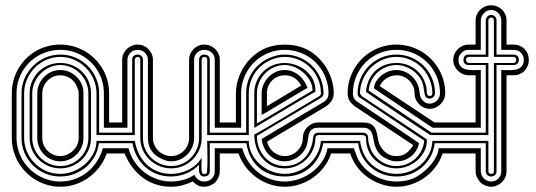

<svg xmlns="http://www.w3.org/2000/svg" viewBox="-20 -712 2042 732"><path d="M326.9 -186Q326.9 -161.6 317.6 -140.5Q308.3 -119.4 292.4 -103.8Q276.4 -88.1 255.1 -79.1Q233.9 -70.1 210 -70.1Q186 -70.1 164.7 -79.1Q143.3 -88.1 127.4 -103.8Q111.6 -119.4 102.3 -140.5Q93 -161.6 93 -186V-356Q93 -380.9 102.2 -402Q111.3 -423.1 127.2 -438.7Q143.1 -454.3 164.3 -463.1Q185.5 -471.9 210 -471.9Q234.4 -471.9 255.6 -463.1Q276.9 -454.3 292.7 -438.7Q308.6 -423.1 317.7 -402Q326.9 -380.9 326.9 -356ZM316.9 -356Q316.9 -377.7 308.5 -397.3Q300 -417 285.5 -431.8Q271 -446.5 251.6 -455.3Q232.2 -464.1 210 -464.1Q188.2 -464.1 168.8 -455.2Q149.4 -446.3 134.8 -431.4Q120.1 -416.5 111.6 -397Q103 -377.4 103 -356V-186Q103 -163.8 111.5 -144.4Q119.9 -125 134.4 -110.5Q148.9 -95.9 168.3 -87.5Q187.7 -79.1 210 -79.1Q232.2 -79.1 251.6 -87.5Q271 -95.9 285.5 -110.5Q300 -125 308.5 -144.4Q316.9 -163.8 316.9 -186ZM298.1 -186Q298.1 -168 291.3 -151.9Q284.4 -135.7 272.5 -123.5Q260.5 -111.3 244.4 -104.1Q228.3 -96.9 210 -96.9Q191.7 -96.9 175.5 -104.1Q159.4 -111.3 147.6 -123.5Q135.7 -135.7 128.9 -151.9Q122.1 -168 122.1 -186V-356Q122.1 -374 128.9 -390.1Q135.7 -406.2 147.6 -418.5Q159.4 -430.7 175.5 -437.9Q191.7 -445.1 210 -445.1Q228 -445.1 244.3 -437.9Q260.5 -430.7 272.7 -418.5Q284.9 -406.2 291.9 -390.1Q298.8 -374 298.1 -356ZM280 -356Q280 -363.5 278.1 -369.4Q276.1 -375.2 272.9 -382.1Q269.3 -391.8 262.8 -399.8Q256.3 -407.7 248.2 -413.3Q240 -418.9 230.2 -422Q220.5 -425 210 -425Q195.8 -425 183.2 -419.6Q170.7 -414.1 161.4 -404.8Q152.1 -395.5 146.6 -382.8Q141.1 -370.1 141.1 -356V-186Q141.1 -171.6 146.6 -159.1Q152.1 -146.5 161.4 -137.2Q170.7 -127.9 183.2 -122.4Q195.8 -116.9 210 -116.9Q223.4 -116.9 236.1 -122.6Q248.8 -128.2 258.5 -137.6Q268.3 -147 274.2 -159.5Q280 -172.1 280 -186ZM427.7 -127H387Q377.2 -99.1 359.6 -75.8Q342 -52.5 318.7 -35.6Q295.4 -18.8 267.7 -9.4Q240 0 210 0Q184.8 0 161.3 -6.7Q137.7 -13.4 117.1 -25.5Q96.4 -37.6 79.5 -54.7Q62.5 -71.8 50.4 -92.4Q38.3 -113 31.6 -136.7Q24.9 -160.4 24.9 -186V-356Q24.9 -381.6 31.4 -405.4Q37.8 -429.2 49.8 -450Q61.8 -470.7 78.5 -487.7Q95.2 -504.6 115.7 -516.7Q136.2 -528.8 160 -535.4Q183.8 -542 210 -542Q235.4 -542 259.2 -535.4Q283 -528.8 303.6 -516.8Q324.2 -504.9 341.2 -488Q358.2 -471.2 370.4 -450.7Q382.6 -430.2 389.3 -406.4Q396 -382.6 396 -356.9V-245.1H427.7V-225.1H376V-356H377L376 -356.9Q376 -379.9 370.1 -401.1Q364.3 -422.4 353.4 -440.7Q342.5 -459 327.4 -474Q312.3 -489 293.8 -499.6Q275.4 -510.3 254.2 -516.1Q232.9 -522 210 -522Q187 -522 165.6 -516.1Q144.3 -510.3 125.7 -499.6Q107.2 -489 91.9 -473.9Q76.7 -458.7 65.8 -440.3Q54.9 -421.9 49 -400.5Q43 -379.2 43 -356V-186Q43 -163.3 49.1 -142.1Q55.2 -120.8 66 -102.4Q76.9 -84 92.3 -68.8Q107.7 -53.7 126.2 -42.8Q144.8 -32 166 -26Q187.3 -20 210 -20Q239.5 -20 265.6 -29.4Q291.7 -38.8 312.7 -55.7Q333.7 -72.5 349 -95.8Q364.3 -119.1 372.1 -147H427.7ZM210 -39.1Q179.2 -39.1 152.3 -50.5Q125.5 -62 105.3 -81.9Q85.2 -101.8 73.6 -128.7Q62 -155.5 62 -186V-356Q62 -386 73.7 -412.8Q85.4 -439.7 105.6 -460Q125.7 -480.2 152.6 -492.1Q179.4 -503.9 210 -503.9Q241 -503.9 268.1 -492.2Q295.2 -480.5 315.1 -460.3Q335 -440.2 346.4 -413.2Q357.9 -386.2 357.9 -356V-206.1H427.7V-197H347.9V-356Q347.9 -384 337 -409.3Q326.2 -434.6 307.4 -453.6Q288.6 -472.7 263.5 -483.9Q238.5 -495.1 210 -495.1Q181.4 -495.1 156.4 -483.9Q131.3 -472.7 112.5 -453.6Q93.8 -434.6 82.9 -409.3Q72 -384 72 -356V-186Q72 -159.2 82.5 -134.4Q93 -109.6 111.5 -90.7Q129.9 -71.8 155.2 -60.4Q180.4 -49.1 210 -49.1Q236.3 -49.1 261.1 -59.3Q285.9 -69.6 305.2 -86.9Q324.5 -104.2 336.2 -127.1Q347.9 -149.9 347.9 -175H427.7V-166H356.9Q353.5 -138.2 340.5 -114.9Q327.4 -91.6 307.5 -74.7Q287.6 -57.9 262.5 -48.5Q237.3 -39.1 210 -39.1Z M483.9 -206.1V-483.9Q483.9 -493.9 489.9 -498.9Q495.8 -503.9 504.9 -503.9Q513.9 -503.9 519.4 -498.5Q524.9 -493.2 524.9 -483.9V-186Q524.9 -163.6 533.4 -144Q542 -124.5 556.8 -110.1Q571.5 -95.7 591.2 -87.4Q610.8 -79.1 632.8 -79.1Q655 -79.1 674.3 -87.5Q693.6 -95.9 708 -110.5Q722.4 -125 730.7 -144.4Q739 -163.8 739 -186V-483.9Q739 -493.2 744.4 -498.5Q749.8 -503.9 758.8 -503.9Q768.1 -503.9 773.9 -498.9Q779.8 -493.9 779.8 -483.9V-206.1H866.5V-197H770V-483.9Q770 -495.1 758.8 -495.1Q754.4 -495.1 751.6 -491.8Q748.8 -488.5 748.8 -483.9V-186Q748.8 -162.1 739.6 -141Q730.5 -119.9 714.7 -104.1Q699 -88.4 677.9 -79.2Q656.7 -70.1 632.8 -70.1Q608.9 -70.1 587.4 -79.1Q565.9 -88.1 549.8 -103.8Q533.7 -119.4 524.3 -140.5Q514.9 -161.6 514.9 -186V-483.9Q514.9 -488.5 512.2 -491.8Q509.5 -495.1 504.9 -495.1Q500.2 -495.1 497.1 -491.5Q493.9 -487.8 493.9 -483.9V-197H411.4V-206.1ZM779.8 -166V-59.1Q779.8 -50 773.9 -44.6Q768.1 -39.1 758.8 -39.1Q749.5 -39.1 745.2 -43.8Q741 -48.6 739.6 -55.5Q738.3 -62.5 738.6 -70.3Q739 -78.1 739 -84Q728 -72.8 715.3 -64.3Q702.6 -55.9 689 -50.3Q675.3 -44.7 661 -41.9Q646.7 -39.1 632.8 -39.1Q603.5 -39.1 578.7 -48.3Q554 -57.6 534.8 -74.5Q515.6 -91.3 502.8 -114.6Q490 -137.9 484.9 -166H411.4V-175H493.9L494.9 -170.9Q499.8 -144.3 511.5 -121.9Q523.2 -99.6 540.9 -83.4Q558.6 -67.1 581.8 -58.1Q605 -49.1 632.8 -49.1Q646 -49.1 662 -52.1Q678 -55.2 693.8 -62.4Q709.7 -69.6 724.2 -81.5Q738.8 -93.5 748.8 -111.1Q748.8 -104.7 748.4 -96.6Q748 -88.4 747.9 -80.2Q747.8 -72 748.4 -64.3Q749 -56.6 751 -51Q753.2 -49.6 754.9 -49.3Q756.6 -49.1 758.8 -49.1Q761.2 -49.1 763.4 -49.3Q765.6 -49.6 767.8 -51Q769 -54.4 769.8 -63.5Q770.5 -72.5 770.8 -84.5Q771 -96.4 770.9 -110Q770.8 -123.5 770.6 -136.2Q770.5 -148.9 770.3 -159.2Q770 -169.4 770 -175H866.5V-166ZM445.8 -245.1V-483.9Q445.8 -495.8 450.6 -506.5Q455.3 -517.1 463.4 -525Q471.4 -533 482.2 -537.5Q492.9 -542 504.9 -542Q516.8 -542 527.5 -537.5Q538.1 -533 545.9 -525Q553.7 -517.1 558.3 -506.5Q563 -495.8 563 -483.9V-186Q563 -171.6 568.6 -159.1Q574.2 -146.5 583.7 -137.2Q593.3 -127.9 606 -122.4Q618.7 -116.9 632.8 -116.9Q647 -116.9 659.4 -122.6Q671.9 -128.2 681.2 -137.6Q690.4 -147 695.7 -159.5Q700.9 -172.1 700.9 -186V-483.9Q700.9 -495.8 705.4 -506.5Q710 -517.1 717.9 -525Q725.8 -533 736.3 -537.5Q746.8 -542 758.8 -542Q770.8 -542 781.5 -537.6Q792.2 -533.2 800.3 -525.4Q808.3 -517.6 813.1 -507Q817.9 -496.3 817.9 -483.9V-245.1H866.5V-225.1H798.8V-483.9Q798.8 -492.7 795.7 -499.6Q792.5 -506.6 787.1 -511.6Q781.7 -516.6 774.4 -519.3Q767.1 -522 758.8 -522Q751 -522 743.9 -519.2Q736.8 -516.4 731.4 -511.2Q726.1 -506.1 723 -499.1Q720 -492.2 720 -483.9V-186Q720 -168.5 713.3 -152.2Q706.5 -136 694.8 -123.8Q683.1 -111.6 667.1 -104.2Q651.1 -96.9 632.8 -96.9Q623 -96.9 615.5 -99.1Q607.9 -101.3 598.9 -105Q572.5 -116.5 558.2 -136.5Q543.9 -156.5 543.9 -186V-483.9Q543.9 -492.2 540.8 -499.1Q537.6 -506.1 532.2 -511.2Q526.9 -516.4 519.8 -519.2Q512.7 -522 504.9 -522Q497.1 -522 490 -519.2Q482.9 -516.4 477.5 -511.2Q472.2 -506.1 469 -499.1Q465.8 -492.2 465.8 -483.9V-225.1H411.4V-245.1ZM470 -147Q477.1 -118.9 492.8 -95.6Q508.5 -72.3 530.2 -55.4Q551.8 -38.6 578 -29.3Q604.2 -20 632.8 -20Q643.8 -20 655.6 -21.6Q667.5 -23.2 679.2 -26.4Q690.9 -29.5 701.7 -34.4Q712.4 -39.3 720.9 -45.9Q727.1 -33.9 736.2 -27Q745.4 -20 758.8 -20Q767.1 -20 774.4 -22.8Q781.7 -25.6 787.1 -30.8Q792.5 -35.9 795.7 -43.1Q798.8 -50.3 798.8 -59.1V-147H866.5V-127H817.9V-59.1Q817.9 -47.6 813.1 -36.5Q808.3 -25.4 800.8 -17.1Q797.1 -13.4 792.1 -10.3Q787.1 -7.1 781.5 -4.8Q775.9 -2.4 770 -1.2Q764.2 0 758.8 0Q744.6 0 734.6 -5.1Q724.6 -10.3 714.8 -20Q704.8 -15.6 695.1 -11.8Q685.3 -8.1 675.4 -5.5Q665.5 -2.9 655 -1.5Q644.5 0 632.8 0Q600.8 0 573.6 -9.2Q546.4 -18.3 523.9 -35Q501.5 -51.8 484.1 -75.1Q466.8 -98.4 454.8 -127H411.4V-147Z M949.5 -356Q949.5 -380.9 958.5 -402Q967.5 -423.1 983.2 -438.7Q998.8 -454.3 1019.9 -463.1Q1041 -471.9 1065.4 -471.9Q1078.9 -471.9 1093 -468.6Q1107.2 -465.3 1120.5 -459Q1133.8 -452.6 1145.4 -443.2Q1157 -433.8 1165.5 -421.6Q1174.1 -409.4 1178.6 -394.4Q1183.1 -379.4 1182.4 -362.1Q1181.9 -362.1 1172.2 -356.6Q1162.6 -351.1 1147.2 -342.2Q1131.8 -333.3 1112.2 -321.7Q1092.5 -310.1 1071.7 -297.6Q1050.8 -285.2 1030.4 -272.9Q1010 -260.7 993.2 -250.7Q976.3 -240.7 964.6 -233.5Q952.9 -226.3 949.5 -224.1ZM879.4 -245.1V-356Q879.4 -383.1 887.8 -409.7Q896.2 -436.3 911.4 -459.4Q926.5 -482.4 947.8 -500.6Q969 -518.8 994.4 -529.1Q1011.2 -535.9 1029.7 -538.9Q1048.1 -542 1065.4 -542Q1083.7 -542 1102.3 -538.9Q1120.8 -535.9 1137.5 -529.1Q1163.1 -518.8 1184.2 -500.6Q1205.3 -482.4 1220.5 -459.4Q1235.6 -436.3 1244 -409.7Q1252.4 -383.1 1252.4 -356Q1252.4 -339.4 1243.3 -326.3Q1234.1 -313.2 1220.5 -304.9L998.5 -172.1Q1000.7 -160.4 1007 -150.4Q1013.2 -140.4 1022.2 -132.9Q1031.2 -125.5 1042.4 -121.2Q1053.5 -116.9 1065.4 -116.9Q1078.9 -116.9 1091.4 -122.2Q1104 -127.4 1113.5 -136.8Q1123 -146.2 1128.8 -158.8Q1134.5 -171.4 1134.5 -186Q1134.5 -198 1139.2 -208.7Q1143.8 -219.5 1151.9 -227.5Q1159.9 -235.6 1170.7 -240.4Q1181.4 -245.1 1193.6 -245.1H1291.7V-225.1H1193.6Q1181.6 -225.1 1174.4 -221.7Q1167.2 -218.3 1163.2 -212.5Q1159.2 -206.8 1157.3 -199.3Q1155.5 -191.9 1154.4 -183.8Q1153.3 -175.8 1152 -167.5Q1150.6 -159.2 1147.5 -152.1Q1142.3 -140.1 1133.8 -130Q1125.2 -119.9 1114.4 -112.5Q1103.5 -105.2 1091.1 -101.1Q1078.6 -96.9 1065.4 -96.9Q1047.9 -96.9 1032.7 -103.5Q1017.6 -110.1 1006.1 -121.5Q994.6 -132.8 987.2 -148.3Q979.7 -163.8 977.5 -181.9Q977.8 -182.1 978.6 -182.6Q979.5 -183.1 982.5 -184.9Q985.6 -186.8 991.7 -190.6Q997.8 -194.3 1008.8 -200.9Q1019.8 -207.5 1036.6 -217.5Q1053.5 -227.5 1077.8 -242.1Q1102.1 -256.6 1134.8 -276.1Q1167.5 -295.7 1210.4 -321Q1221.2 -327.1 1226.8 -335.2Q1232.4 -343.3 1232.4 -356Q1232.4 -379.2 1226.4 -400.5Q1220.5 -421.9 1209.6 -440.3Q1198.7 -458.7 1183.5 -473.9Q1168.2 -489 1149.7 -499.6Q1131.1 -510.3 1109.7 -516.1Q1088.4 -522 1065.4 -522Q1042.5 -522 1021.2 -516.1Q1000 -510.3 981.6 -499.4Q963.1 -488.5 948 -473.4Q932.9 -458.3 922 -439.8Q911.1 -421.4 905.3 -400.1Q899.4 -378.9 899.4 -356V-225.1H845.5V-245.1ZM1171.4 -366.9Q1171.9 -385 1162.7 -402.5Q1153.6 -419.9 1138.4 -433.6Q1123.3 -447.3 1104.1 -455.7Q1085 -464.1 1065.4 -464.1Q1043.5 -464.1 1024 -455.3Q1004.6 -446.5 990.4 -431.8Q976.1 -417 967.8 -397.3Q959.5 -377.7 959.5 -356V-241ZM977.5 -356Q977.5 -374.3 984.9 -390.5Q992.2 -406.7 1004.3 -418.8Q1016.4 -430.9 1032.2 -438Q1048.1 -445.1 1065.4 -445.1Q1081.5 -445.1 1095.3 -439.5Q1109.1 -433.8 1120.2 -424.6Q1131.3 -415.3 1139.5 -402.8Q1147.7 -390.4 1152.6 -377Q1152.1 -376.7 1150.8 -376.1Q1149.4 -375.5 1144.5 -372.7Q1139.6 -369.9 1129.8 -364Q1119.9 -358.2 1102.3 -347.7Q1084.7 -337.2 1058 -321.2Q1031.2 -305.2 992.4 -282Q988.8 -279.8 985 -278.1Q981.2 -276.4 977.5 -273.9ZM918.5 -206.1V-356Q918.5 -378.9 924.8 -399.8Q931.2 -420.7 943 -438.2Q954.8 -455.8 971.7 -469.6Q988.5 -483.4 1009.5 -491.9Q1023.9 -498 1037.1 -501Q1050.3 -503.9 1065.4 -503.9Q1096.2 -503.9 1123.2 -492.3Q1150.1 -480.7 1170.2 -460.7Q1190.2 -440.7 1201.8 -413.7Q1213.4 -386.7 1213.4 -356Q1213.4 -350.8 1210.7 -346.4Q1208 -342 1203.6 -339.1L959.5 -194.1Q959.5 -168.9 967.8 -147.8Q976.1 -126.7 990.4 -111.5Q1004.6 -96.2 1024 -87.6Q1043.5 -79.1 1065.4 -79.1Q1089.4 -79.1 1108.4 -87.4Q1127.4 -95.7 1141.2 -110.1Q1155 -124.5 1163.2 -144Q1171.4 -163.6 1173.6 -186Q1174.3 -195.1 1179 -200.6Q1183.6 -206.1 1193.6 -206.1H1291.7V-197H1193.6Q1189 -197 1185.7 -193.7Q1182.4 -190.4 1182.4 -186Q1182.4 -161.6 1172.9 -140.5Q1163.3 -119.4 1147.2 -103.8Q1131.1 -88.1 1109.9 -79.1Q1088.6 -70.1 1065.4 -70.1Q1036.9 -70.1 1015.3 -81.1Q993.7 -92 979 -110.1Q964.4 -128.2 956.9 -151.4Q949.5 -174.6 949.5 -199Q950.2 -199 960.6 -204.8Q970.9 -210.7 987.4 -220.3Q1003.9 -230 1025 -242.6Q1046.1 -255.1 1068.4 -268.3Q1090.6 -281.5 1112.4 -294.6Q1134.3 -307.6 1152.2 -318.4Q1170.2 -329.1 1182.5 -336.5Q1194.8 -344 1198.5 -345.9Q1200.7 -349.1 1202.1 -350.7Q1203.6 -352.3 1203.6 -356Q1203.6 -384.5 1192.9 -409.8Q1182.1 -435.1 1163.5 -454Q1144.8 -472.9 1119.5 -484Q1094.2 -495.1 1065.4 -495.1Q1052 -495.1 1039.2 -492.2Q1026.4 -489.3 1013.4 -483.9Q993.9 -475.6 978.1 -462.6Q962.4 -449.7 951.4 -433.1Q940.4 -416.5 934.4 -397Q928.5 -377.4 928.5 -356V-197H845.5V-206.1ZM903.6 -147Q911.4 -119.1 926.8 -95.8Q942.1 -72.5 963.1 -55.7Q984.1 -38.8 1010.1 -29.4Q1036.1 -20 1065.4 -20Q1092.5 -20 1119.4 -29.2Q1146.2 -38.3 1168.7 -55.1Q1191.2 -71.8 1207.3 -95.1Q1223.4 -118.4 1228.5 -147H1291.7V-127H1242.4Q1233.2 -98.9 1215.5 -75.6Q1197.8 -52.2 1174.3 -35.4Q1150.9 -18.6 1122.9 -9.3Q1095 0 1065.4 0Q1036.1 0 1008.5 -9.4Q981 -18.8 957.6 -35.6Q934.3 -52.5 916.6 -75.8Q898.9 -99.1 889.4 -127H845.5V-147ZM1128.4 -386 1124.5 -392.1Q1114.7 -408 1099.6 -416.5Q1084.5 -425 1065.4 -425Q1050.8 -425 1038.5 -419.6Q1026.1 -414.1 1017 -404.8Q1007.8 -395.5 1002.7 -382.8Q997.6 -370.1 997.6 -356V-306.9ZM1212.4 -166Q1207.3 -137.5 1194.7 -114.1Q1182.1 -90.8 1163.3 -74.1Q1144.5 -57.4 1119.8 -48.2Q1095 -39.1 1065.4 -39.1Q1035.9 -39.1 1011 -47.7Q986.1 -56.4 967.3 -72.9Q948.5 -89.4 936.2 -112.8Q923.8 -136.2 919.4 -166H845.5V-175H928.5Q928.5 -157 934 -140.6Q939.5 -124.3 949.1 -110.4Q958.7 -96.4 971.8 -85.1Q984.9 -73.7 1000.1 -65.7Q1015.4 -57.6 1032 -53.3Q1048.6 -49.1 1065.4 -49.1Q1089.4 -49.1 1112.8 -57.7Q1136.2 -66.4 1155.4 -82.8Q1174.6 -99.1 1187.6 -122.4Q1200.7 -145.8 1203.6 -175H1291.7V-166Z M1267.3 -206.1H1363.5Q1374 -206.1 1378.8 -200.2Q1383.5 -194.3 1383.5 -186Q1383.5 -175.5 1386.1 -165.2Q1388.7 -154.8 1392.6 -145Q1398.4 -129.9 1408.7 -117.8Q1418.9 -105.7 1431.9 -97Q1444.8 -88.4 1460.1 -83.7Q1475.3 -79.1 1491.5 -79.1Q1512.2 -79.1 1530.6 -86.5Q1549.1 -94 1563.4 -106.9Q1577.6 -119.9 1586.5 -137.7Q1595.5 -155.5 1597.4 -176L1353.5 -339.1Q1351.3 -340.6 1349.2 -341.4Q1347.2 -342.3 1346.4 -345.9Q1344.2 -348.4 1343.9 -350.7Q1343.5 -353 1343.5 -356Q1343.5 -386.7 1355.1 -413.7Q1366.7 -440.7 1386.7 -460.7Q1406.7 -480.7 1433.7 -492.3Q1460.7 -503.9 1491.5 -503.9Q1522.2 -503.9 1549.1 -492.3Q1575.9 -480.7 1595.7 -460.7Q1615.5 -440.7 1627 -413.7Q1638.4 -386.7 1638.4 -356Q1638.4 -352.3 1636.7 -348.6Q1635 -345 1632.2 -342.2Q1629.4 -339.4 1625.7 -337.6Q1622.1 -335.9 1618.4 -335.9Q1614.7 -335.9 1610.2 -337.9Q1605.7 -339.8 1603.5 -342Q1600.8 -344.7 1599.4 -351.6Q1597.9 -358.4 1596.7 -366.6Q1595.5 -374.8 1594.1 -383.1Q1592.8 -391.4 1590.6 -397Q1585 -411.6 1574.6 -424Q1564.2 -436.3 1551 -445.2Q1537.8 -454.1 1522.5 -459.1Q1507.1 -464.1 1491.5 -464.1Q1470.9 -464.1 1452.3 -456.5Q1433.6 -449 1419.3 -435.8Q1405 -422.6 1396 -404.9Q1387 -387.2 1385.5 -366.9L1625.5 -206.1H1705.1V-197H1620.6Q1617.7 -198.7 1609.1 -204.5Q1600.6 -210.2 1588 -218.5Q1575.4 -226.8 1559.7 -237.3Q1543.9 -247.8 1526.7 -259.4Q1509.5 -271 1491.7 -282.8Q1473.9 -294.7 1457.2 -306Q1440.4 -317.4 1425.7 -327.3Q1410.9 -337.2 1399.9 -344.7Q1388.9 -352.3 1382.3 -356.9Q1375.7 -361.6 1375.5 -362.1V-365Q1375.5 -368.7 1376.5 -374Q1377.4 -379.4 1379 -385Q1380.6 -390.6 1382.3 -396Q1384 -401.4 1385.5 -405Q1392.6 -421.1 1403.4 -433.6Q1414.3 -446 1428 -454.6Q1441.7 -463.1 1457.8 -467.5Q1473.9 -471.9 1491.5 -471.9Q1516.4 -471.9 1537.5 -463.1Q1558.6 -454.3 1574.2 -438.7Q1589.8 -423.1 1598.6 -402Q1607.4 -380.9 1607.4 -356Q1607.4 -353.8 1608.8 -352.2Q1610.1 -350.6 1611.6 -349.1Q1612.3 -347.4 1614.3 -346.7Q1616.2 -345.9 1618.4 -345.9Q1623.5 -345.9 1626.5 -349.1Q1627.2 -350.6 1627.8 -352.5Q1628.4 -354.5 1628.4 -356Q1628.4 -374.8 1623.5 -392.3Q1618.7 -409.9 1609.9 -425.4Q1601.1 -440.9 1588.5 -453.7Q1575.9 -466.6 1560.8 -475.7Q1545.7 -484.9 1528.1 -490Q1510.5 -495.1 1491.5 -495.1Q1472.7 -495.1 1455.1 -490Q1437.5 -484.9 1422.1 -475.7Q1406.7 -466.6 1393.9 -453.7Q1381.1 -440.9 1371.9 -425.4Q1362.8 -409.9 1357.7 -392.3Q1352.5 -374.8 1352.5 -356Q1352.5 -354.5 1353.6 -353.1Q1354.7 -351.8 1355.5 -351.1L1358.4 -346.9V-345.9Q1361.3 -344 1370 -338.3Q1378.7 -332.5 1391.5 -324.1Q1404.3 -315.7 1420.3 -305.1Q1436.3 -294.4 1453.7 -282.8Q1471.2 -271.2 1489.3 -259.3Q1507.3 -247.3 1524.4 -236.1Q1541.5 -224.9 1556.4 -214.8Q1571.3 -204.8 1582.5 -197.3Q1593.8 -189.7 1600.5 -185.1Q1607.2 -180.4 1607.4 -179.9V-177Q1607.4 -154.1 1597.3 -134.5Q1587.2 -115 1570.8 -100.7Q1554.4 -86.4 1533.7 -78.2Q1512.9 -70.1 1491.5 -70.1Q1474.1 -70.1 1457.5 -75Q1440.9 -79.8 1426.6 -89Q1412.4 -98.1 1401.1 -111.3Q1389.9 -124.5 1383.5 -141.1Q1378.9 -152.3 1377.2 -163.1Q1375.5 -173.8 1375.5 -186Q1375.5 -192.1 1370.7 -194.6Q1366 -197 1361.6 -197H1267.3ZM1705.1 -166H1637.5Q1634 -137.9 1621.3 -114.6Q1608.6 -91.3 1589.1 -74.5Q1569.6 -57.6 1544.6 -48.3Q1519.5 -39.1 1491.5 -39.1Q1463.4 -39.1 1438.4 -48.3Q1413.3 -57.6 1393.8 -74.5Q1374.3 -91.3 1361.6 -114.6Q1348.9 -137.9 1345.5 -166H1267.3V-175H1353.5Q1353 -170.7 1354.4 -163.9Q1355.7 -157.2 1357.8 -150.1Q1359.9 -143.1 1362.2 -136.6Q1364.5 -130.1 1366.5 -126Q1375 -107.9 1388.3 -93.6Q1401.6 -79.3 1418.1 -69.5Q1434.6 -59.6 1453.2 -54.3Q1471.9 -49.1 1491.5 -49.1Q1517.8 -49.1 1542 -58.5Q1566.2 -67.9 1585.1 -84.7Q1604 -101.6 1615.6 -124.6Q1627.2 -147.7 1628.4 -175H1705.1ZM1363.5 -245.1Q1379.2 -245.1 1389 -241.1Q1398.9 -237.1 1404.8 -230.3Q1410.6 -223.6 1413.6 -215Q1416.5 -206.3 1418.3 -196.8Q1420.2 -187.3 1422 -177.7Q1423.8 -168.2 1427.5 -159.9Q1437.3 -140.4 1453 -128.7Q1468.8 -116.9 1491.5 -116.9Q1513.9 -116.9 1529.4 -128.5Q1544.9 -140.1 1555.4 -158.9L1335.4 -304.9Q1322 -314 1313.7 -326.3Q1305.4 -338.6 1305.4 -356Q1305.4 -381.6 1312 -405.4Q1318.6 -429.2 1330.7 -450Q1342.8 -470.7 1359.7 -487.7Q1376.7 -504.6 1397.5 -516.7Q1418.2 -528.8 1441.9 -535.4Q1465.6 -542 1491.5 -542Q1517.1 -542 1540.9 -535.3Q1564.7 -528.6 1585.4 -516.5Q1606.2 -504.4 1623.2 -487.3Q1640.1 -470.2 1652.2 -449.6Q1664.3 -429 1670.9 -405.2Q1677.5 -381.3 1677.5 -356Q1677.5 -344.2 1672.6 -333.6Q1667.7 -323 1659.5 -314.9Q1651.4 -306.9 1640.7 -302Q1630.1 -297.1 1618.4 -297.1Q1606.4 -297.1 1595.9 -302Q1585.4 -306.9 1577.5 -314.9Q1569.6 -323 1565.1 -333.6Q1560.5 -344.2 1560.5 -356Q1560.5 -362.8 1559.6 -369.4Q1558.6 -376 1555.4 -382.1Q1547.1 -401.6 1530.3 -413.3Q1513.4 -425 1491.5 -425Q1481.4 -425 1471.8 -422.1Q1462.2 -419.2 1453.9 -413.8Q1445.6 -408.4 1438.7 -400.9Q1431.9 -393.3 1427.5 -384L1636.5 -245.1H1705.1V-225.1H1630.6L1627.4 -226.1L1411.6 -371.1Q1409.9 -371.8 1408.4 -373.2Q1407 -374.5 1405.5 -376Q1407.2 -390.9 1415.5 -403.6Q1423.8 -416.3 1435.8 -425.5Q1447.8 -434.8 1462.3 -439.9Q1476.8 -445.1 1491.5 -445.1Q1504.9 -445.1 1517.3 -440.9Q1529.8 -436.8 1540.3 -429.4Q1550.8 -422.1 1559.1 -412Q1567.4 -401.9 1572.5 -389.9Q1576.7 -380.1 1577.9 -371.8Q1579.1 -363.5 1580.1 -356.1Q1581.1 -348.6 1583.3 -342Q1585.4 -335.4 1591.6 -329.1Q1597.7 -323 1603.5 -319.9Q1609.4 -316.9 1618.4 -316.9Q1626.2 -316.9 1633.3 -320.1Q1640.4 -323.2 1645.8 -328.6Q1651.1 -334 1654.3 -341.1Q1657.5 -348.1 1657.5 -356Q1657.5 -379.2 1651.6 -400.5Q1645.8 -421.9 1634.9 -440.3Q1624 -458.7 1608.9 -473.9Q1593.8 -489 1575.3 -499.6Q1556.9 -510.3 1535.6 -516.1Q1514.4 -522 1491.5 -522Q1456.5 -522 1426.3 -509.2Q1396 -496.3 1373.5 -473.9Q1351.1 -451.4 1338.3 -421.1Q1325.4 -390.9 1325.4 -356Q1325.4 -349.6 1326.7 -344.8Q1327.9 -340.1 1330.3 -336.1Q1332.8 -332 1336.5 -328.7Q1340.3 -325.4 1345.5 -322Q1388.2 -293.5 1420.8 -271.7Q1453.4 -250 1477.7 -233.8Q1502 -217.5 1518.6 -206.3Q1535.2 -195.1 1546.1 -187.7Q1557.1 -180.4 1563.2 -176.1Q1569.3 -171.9 1572.4 -169.8Q1575.4 -167.7 1576.3 -167Q1577.1 -166.3 1577.6 -166Q1574.2 -150.6 1566.5 -137.9Q1558.8 -125.2 1547.6 -116.1Q1536.4 -106.9 1522.1 -101.9Q1507.8 -96.9 1491.5 -96.9Q1481.7 -96.9 1473.8 -99.1Q1465.8 -101.3 1457.5 -105Q1442.1 -111.6 1432.6 -120.2Q1423.1 -128.9 1417.5 -138.5Q1411.9 -148.2 1409.1 -158.3Q1406.2 -168.5 1404.4 -178.1Q1402.6 -187.7 1400.6 -196.3Q1398.7 -204.8 1394.5 -211.2Q1390.4 -217.5 1383.2 -221.3Q1376 -225.1 1363.5 -225.1H1267.3V-245.1ZM1328.6 -147Q1333.7 -135.7 1337.6 -123.7Q1341.6 -111.6 1347.4 -101.1Q1358.6 -82.3 1374.4 -67.3Q1390.1 -52.2 1408.9 -41.7Q1427.7 -31.2 1448.7 -25.6Q1469.7 -20 1491.5 -20Q1507.3 -20 1524.3 -22.9Q1541.3 -25.9 1555.4 -32Q1570.8 -38.3 1587.3 -50.7Q1603.8 -63 1617.8 -78.6Q1631.8 -94.2 1641.5 -111.9Q1651.1 -129.6 1652.6 -147H1705.1V-127H1667.5Q1658.2 -98.9 1640.6 -75.6Q1623 -52.2 1599.7 -35.4Q1576.4 -18.6 1548.7 -9.3Q1521 0 1491.5 0Q1467.8 0 1444.3 -6.5Q1420.9 -12.9 1399.9 -24.8Q1378.9 -36.6 1361.2 -53.5Q1343.5 -70.3 1331.5 -91.1Q1326.9 -99.4 1322.4 -108.3Q1317.9 -117.2 1315.4 -127H1267.3V-147Z M1891.1 -445.1Q1898.9 -445.1 1908.3 -444.6Q1917.7 -444.1 1927.2 -444.5Q1936.8 -444.8 1945.7 -446.5Q1954.6 -448.2 1961.5 -452.5Q1968.5 -456.8 1972.8 -464.4Q1977.1 -471.9 1977.1 -483.9Q1977.1 -491.5 1974.2 -498.5Q1971.4 -505.6 1966.1 -511Q1960.7 -517.1 1953.1 -519.5Q1945.6 -522 1938 -522H1891.1V-634Q1891.1 -642.3 1888.1 -649.5Q1885 -656.7 1879.8 -662.2Q1874.5 -667.7 1867.4 -670.9Q1860.4 -674.1 1852.1 -674.1Q1844.2 -674.1 1837.2 -670.7Q1830.1 -667.2 1824.7 -661.6Q1819.3 -656 1816.2 -648.8Q1813 -641.6 1813 -634V-522H1767.1Q1758.1 -522 1752.1 -519.5Q1746.1 -517.1 1740 -511Q1734.1 -504.9 1731.1 -499Q1728 -493.2 1728 -483.9Q1728 -472.2 1732.2 -464.7Q1736.3 -457.3 1743.2 -453Q1750 -448.7 1758.9 -446.9Q1767.8 -445.1 1777.2 -444.7Q1786.6 -444.3 1795.9 -444.7Q1805.2 -445.1 1813 -445.1V-225.1H1679.2V-245.1H1793.2V-425H1767.1Q1755.1 -425 1744.4 -429.7Q1733.6 -434.3 1725.6 -442.4Q1717.5 -450.4 1712.8 -461.2Q1708 -471.9 1708 -483.9Q1708 -495.8 1712.8 -506.5Q1717.5 -517.1 1725.6 -525Q1733.6 -533 1744.4 -537.5Q1755.1 -542 1767.1 -542H1793.2V-634Q1793.2 -646 1797.9 -656.5Q1802.5 -667 1810.5 -674.9Q1818.6 -682.9 1829.3 -687.4Q1840.1 -691.9 1852.1 -691.9Q1864.5 -691.9 1875.2 -687.5Q1886 -683.1 1893.9 -675.3Q1901.9 -667.5 1906.5 -657Q1911.1 -646.5 1911.1 -634V-542H1938Q1950.4 -542 1961.1 -537.6Q1971.7 -533.2 1979.5 -525.4Q1987.3 -517.6 1991.7 -507Q1996.1 -496.3 1996.1 -483.9Q1996.1 -471.4 1991.8 -460.7Q1987.5 -450 1979.9 -442Q1972.2 -434.1 1961.4 -429.6Q1950.7 -425 1938 -425H1911.1V-59.1Q1911.1 -47.1 1906.4 -36.4Q1901.6 -25.6 1893.6 -17.6Q1885.5 -9.5 1874.8 -4.8Q1864 0 1852.1 0Q1841.6 0 1830.1 -4.8Q1818.6 -9.5 1811 -17.1Q1803.5 -25.4 1798.3 -36.5Q1793.2 -47.6 1793.2 -59.1V-127H1679.2V-147H1813V-59.1Q1813 -51.3 1816.2 -44.2Q1819.3 -37.1 1824.7 -31.7Q1830.1 -26.4 1837.2 -23.2Q1844.2 -20 1852.1 -20Q1860.6 -20 1867.8 -23.1Q1875 -26.1 1880.1 -31.4Q1885.3 -36.6 1888.2 -43.7Q1891.1 -50.8 1891.1 -59.1ZM1938 -471.9Q1940.4 -471.9 1942.5 -473.3Q1944.6 -474.6 1946 -476.1Q1946.8 -478.3 1947.4 -480Q1948 -481.7 1948 -483.9Q1948 -488.5 1945.3 -491.8Q1942.6 -495.1 1938 -495.1H1863V-634Q1863 -645 1852.1 -645Q1847.7 -645 1844.8 -641.7Q1842 -638.4 1842 -634V-495.1H1767.1Q1764.9 -495.1 1762.8 -494.1Q1760.7 -493.2 1760 -491Q1757.8 -490.2 1757 -488.3Q1756.1 -486.3 1756.1 -483.9Q1756.1 -481.9 1757.1 -479.9Q1758.1 -477.8 1759.8 -476.1Q1761.5 -474.4 1763.3 -473.1Q1765.1 -471.9 1767.1 -471.9H1842V-197H1679.2V-206.1H1832V-464.1H1767.1Q1747.1 -464.1 1747.1 -483.9Q1747.1 -503.9 1767.1 -503.9H1832V-634Q1832 -638.2 1833.6 -642Q1835.2 -645.8 1837.9 -648.7Q1840.6 -651.6 1844.2 -653.3Q1847.9 -655 1852.1 -655Q1861.1 -655 1867.1 -649Q1873 -643.1 1873 -634V-503.9H1938Q1947.3 -503.9 1952.6 -498.5Q1958 -493.2 1958 -483.9Q1958 -474.9 1952.6 -469.5Q1947.3 -464.1 1938 -464.1H1873V-59.1Q1873 -50 1867.1 -44.6Q1861.1 -39.1 1852.1 -39.1Q1843.8 -39.1 1837.9 -44.9Q1832 -50.8 1832 -59.1V-166H1679.2V-175H1842V-59.1Q1842 -54.4 1844.8 -51.8Q1847.7 -49.1 1852.1 -49.1Q1857.4 -49.1 1860.2 -51Q1863 -53 1863 -59.1V-471.9Z"/></svg>

Font: TafelwerkOT
Style: Regular
Weight: 400
Designer: Peter Wiegel
Foundry: Peter Wiegel, based on an original design named Oxford by Christine Lord, 1969
Version: Version 1.000